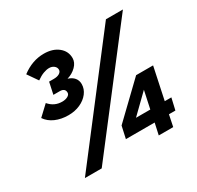

<svg xmlns="http://www.w3.org/2000/svg" viewBox="-152 -883 1086 1058"><g transform="rotate(-30 391.5 -353.5)"><path d="M196 -345Q150 -345 113.5 -361Q77 -377 57 -407L120 -466Q153 -427 203 -427Q224 -427 238.5 -435Q253 -443 253 -456Q253 -470 244.5 -477Q236 -484 220 -484H179L195 -559H225Q248 -559 261.5 -567.5Q275 -576 275 -589Q275 -604 262.5 -614Q250 -624 232 -624Q215 -624 195 -616.5Q175 -609 151 -592L106 -657Q172 -707 246 -707Q302 -707 337 -679Q372 -651 372 -607Q372 -579 348.5 -555.5Q325 -532 291 -522Q317 -514 330.5 -497.5Q344 -481 344 -458Q344 -427 324 -401Q304 -375 270.5 -360Q237 -345 196 -345ZM570 0 586 -73H403L420 -150L628 -350H736L693 -147H735L718 -73H677L662 0ZM510 -147H601L625 -259ZM100 0 638 -700H746L207 0Z"/></g></svg>

Font: Red Hat Text
Style: Italic
Weight: 300
Italic angle: -12°
Designer: Pentagram, MCKL
Foundry: Pentagram, MCKL
Version: Version 1.023